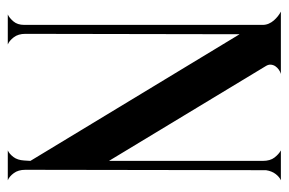

<svg xmlns="http://www.w3.org/2000/svg" viewBox="-144 -597 741 493"><g transform="rotate(90 226.5 -350.5)"><path d="M9.8 -701.2H169.9Q164.1 -699.7 158.7 -695.8Q153.3 -691.9 149.9 -686.8Q146.5 -681.6 146 -675.3Q145.5 -668.9 149.9 -662.1L393.1 -259.8V-654.8Q393.1 -673.8 384.5 -684.8Q376 -695.8 366.2 -701.2H442.9Q434.1 -697.3 426.8 -687.7Q419.4 -678.2 417 -663.1L416 -44.9Q416 -26.9 424.6 -15.4Q433.1 -3.9 442.9 0H366.2Q375 -3.9 383.1 -14.4Q391.1 -24.9 392.1 -42L393.1 -58.1L67.9 -595.2L66.9 -44.9Q66.9 -26.9 75.7 -15.4Q84.5 -3.9 94.2 0H17.1Q25.9 -3.9 34.9 -14.4Q43.9 -24.9 43.9 -42V-654.8Q43.9 -662.6 40.8 -669.9Q37.6 -677.2 32.5 -683.1Q27.3 -689 21.5 -693.6Q15.6 -698.2 9.8 -701.2Z"/></g></svg>

Font: 003 KoZ KJR
Style: Regular
Weight: 400
Designer: Ko Z, Min Khaing
Foundry: Your Own Font Foundry
Version: Version 2.50;March 29, 2020;